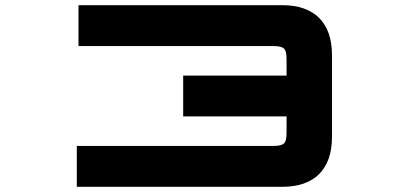

<svg xmlns="http://www.w3.org/2000/svg" viewBox="-20 -720 1589 740"><path d="M1068 -700H282.5V-542.5H1027.5C1077 -542.5 1084.5 -535 1084.5 -485.5V-428.5H686V-271.5H1084.5V-214.5C1084.5 -165 1077 -157.5 1027.5 -157.5H276V0H1068C1192 0 1259.5 -67.5 1259.5 -192V-508C1259.5 -632.5 1192 -700 1068 -700Z"/></svg>

Font: Melete Bold
Style: Regular
Weight: 700
Width: 6
Designer: Sora Sagano
Foundry: DOT COLON
Version: Version 0.200;FEAKit 1.0